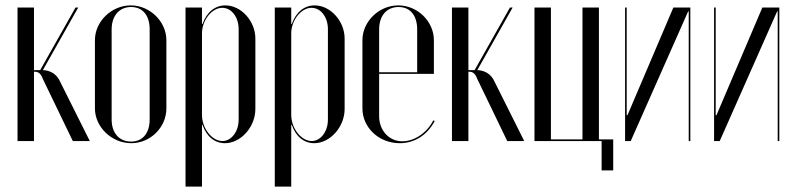

<svg xmlns="http://www.w3.org/2000/svg" viewBox="-20 -523 2949 712"><path d="M250 0H313L204 -218C190 -251 164 -262 139 -263L270 -495H260L129 -263H106V-495H45V0H106V-257H110C123 -257 132 -249 139 -230Z M465 -503C393 -503 332 -443 332 -374V-121C332 -52 394 8 467 8C538 8 597 -51 597 -121V-374C597 -443 536 -503 465 -503ZM466 -497C509 -497 535 -466 535 -414V-80C535 -29 509 2 466 2C422 2 394 -30 394 -80V-414C394 -464 422 -497 466 -497Z M668 169H729V-60H731C746 -16 777 8 814 8C873 8 927 -52 927 -119V-380C927 -445 874 -503 816 -503C778 -503 747 -479 731 -434H729V-495H668ZM729 -97V-399C729 -447 765 -494 804 -494C839 -494 865 -459 865 -415V-79C865 -35 838 0 805 0C766 0 729 -47 729 -97Z M999 169H1060V-60H1062C1077 -16 1108 8 1145 8C1204 8 1258 -52 1258 -119V-380C1258 -445 1205 -503 1147 -503C1109 -503 1078 -479 1062 -434H1060V-495H999ZM1060 -97V-399C1060 -447 1096 -494 1135 -494C1170 -494 1196 -459 1196 -415V-79C1196 -35 1169 0 1136 0C1097 0 1060 -47 1060 -97Z M1324 -374V-121C1324 -50 1385 8 1462 8C1518 8 1564 -22 1592 -74L1587 -77C1564 -31 1517 1 1472 1C1423 1 1386 -39 1386 -92V-249H1589V-374C1589 -443 1529 -503 1457 -503C1385 -503 1324 -443 1324 -374ZM1386 -255V-414C1386 -465 1414 -497 1458 -497C1501 -497 1527 -466 1527 -414V-255Z M1861 0H1924L1815 -218C1801 -251 1775 -262 1750 -263L1881 -495H1871L1740 -263H1717V-495H1656V0H1717V-257H1721C1734 -257 1743 -249 1750 -230Z M1962 0H2211V109H2254V-6H2201V-495H2140V-6H2023V-495H1962Z M2477 -495 2307 -96H2304V-495H2298V0H2319L2532 -481H2534V0H2540V-495Z M2807 -495 2637 -96H2634V-495H2628V0H2649L2862 -481H2864V0H2870V-495Z"/></svg>

Font: Moniqa Display
Style: Regular
Weight: 400
Designer: Rajesh Rajput
Foundry: Rajesh Rajput
Version: Version 1.000